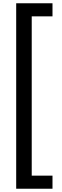

<svg xmlns="http://www.w3.org/2000/svg" viewBox="-20 -793 380 1174"><path d="M301 361H79V-773H301V-693H174V281H301Z"/></svg>

Font: Noto Sans Telugu SemiCondensed Medium
Style: Regular
Weight: 500
Width: 4
Designer: Jelle Bosma - Monotype Design Team
Foundry: Monotype Imaging Inc.
Version: Version 2.005; ttfautohint (v1.8.4.7-5d5b)